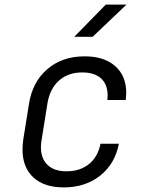

<svg xmlns="http://www.w3.org/2000/svg" viewBox="-20 -805 640 835"><path d="M78 -154Q78 -175 81 -197L106 -353Q121 -449 186 -504.5Q251 -560 348 -560Q433 -560 481 -517.5Q529 -475 529 -401Q529 -392 527 -370H447Q448 -377 448 -390Q448 -438 419.5 -464Q391 -490 337 -490Q276 -490 236 -454Q196 -418 186 -353L161 -197Q158 -181 158 -165Q158 -115 187 -87.5Q216 -60 269 -60Q328 -60 367 -91.5Q406 -123 417 -180H497Q480 -92 415.5 -41Q351 10 257 10Q172 10 125 -33.5Q78 -77 78 -154ZM383 -645H303L440 -785H530Z"/></svg>

Font: JetBrains Mono Semi Light
Style: Italic
Weight: 350
Italic angle: -9°
Monospace: yes
Designer: Philipp Nurullin, Konstantin Bulenkov
Foundry: JetBrains
Version: 2.002